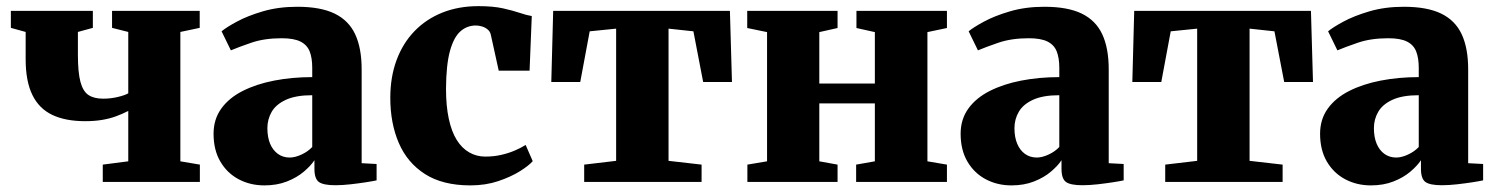

<svg xmlns="http://www.w3.org/2000/svg" viewBox="-20 -578 4750 610"><path d="M306.5 0V-55L387.5 -65.5V-225.5Q369 -216 348.5 -208.5Q328 -201 304 -197Q280 -193 250.5 -193Q188 -193 146 -213Q104 -233 82.8 -276.5Q61.5 -320 61.5 -390V-476.5L14.5 -489.5V-543.5H275V-489.5L227.5 -476.5V-403.5Q227.5 -348.5 235.5 -318.2Q243.5 -288 261 -276.2Q278.5 -264.5 307.5 -264.5Q331.5 -264.5 353.8 -269.8Q376 -275 387.5 -281.5V-476.5L336 -489.5V-543.5H614.5V-489.5L553 -476.5V-65.5L615 -55V0Z M820 11Q775 11 738.2 -8.5Q701.5 -28 680 -64.8Q658.5 -101.5 658.5 -153Q658.5 -199 683 -233Q707.5 -267 751 -289Q794.5 -311 851.2 -322Q908 -333 972 -333V-362.5Q972 -394 963.8 -414.8Q955.5 -435.5 934.5 -446Q913.5 -456.5 875 -456.5Q819.5 -456.5 778.2 -442.2Q737 -428 713.5 -418L684 -478.5Q698 -490.5 732 -509Q766 -527.5 815.2 -542Q864.5 -556.5 924.5 -556.5Q998.5 -556.5 1043.2 -534.8Q1088 -513 1108.5 -469Q1129 -425 1129 -357.5V-59.5L1176.5 -57V-5Q1165.5 -2.5 1143 1Q1120.5 4.5 1094.2 7.5Q1068 10.5 1045.5 10.5Q1007.5 10.5 993.2 0.2Q979 -10 979 -41.5V-69Q967.5 -51.5 945.5 -32.8Q923.5 -14 891.8 -1.5Q860 11 820 11ZM900.5 -77.5Q917.5 -77.5 938 -87Q958.5 -96.5 972 -111V-275.5Q920 -275.5 888.5 -261Q857 -246.5 843.2 -222.8Q829.5 -199 829.5 -171Q829.5 -142 838.2 -121.2Q847 -100.5 863 -89Q879 -77.5 900.5 -77.5Z M1474.5 11Q1386.5 11 1330.2 -25Q1274 -61 1247 -123.8Q1220 -186.5 1220 -267Q1220 -333.5 1240 -387.2Q1260 -441 1297 -479.2Q1334 -517.5 1385.5 -538Q1437 -558.5 1500 -558.5Q1546.5 -558.5 1578 -551.5Q1609.5 -544.5 1631.5 -537Q1653.5 -529.5 1669.5 -527L1662.5 -353.5H1564.5L1539.5 -467Q1537.5 -477.5 1529.5 -484.2Q1521.5 -491 1511.2 -494Q1501 -497 1492 -497Q1463.5 -497 1442.5 -478.2Q1421.5 -459.5 1409.5 -415.8Q1397.5 -372 1397 -296.5Q1397 -241.5 1405.8 -200.8Q1414.5 -160 1431 -133.5Q1447.5 -107 1470.8 -93.8Q1494 -80.5 1521.5 -80.5Q1548.5 -80.5 1571.8 -85.8Q1595 -91 1615 -99.5Q1635 -108 1650 -117.5L1672.5 -66Q1660.5 -52 1631.8 -34Q1603 -16 1562.8 -2.5Q1522.5 11 1474.5 11Z M1836 0V-55L1937.5 -67V-487L1853.5 -478.5L1823.5 -317.5H1731.5L1737.5 -543.5H2299L2305.5 -317.5H2214L2183 -478.5L2104 -487V-67L2209 -55V0Z M2354.5 0V-55L2417 -65.5V-476L2354 -489V-543.5H2641V-489L2583 -476V-312.5H2759.5V-476L2701 -489V-543.5H2988.5V-489L2926.5 -476V-65.5L2988.5 -55V0H2700V-55L2759.5 -65.5V-249.5H2583V-65.5L2641 -55V0Z M3193.5 11Q3148.5 11 3111.8 -8.5Q3075 -28 3053.5 -64.8Q3032 -101.5 3032 -153Q3032 -199 3056.5 -233Q3081 -267 3124.5 -289Q3168 -311 3224.8 -322Q3281.5 -333 3345.5 -333V-362.5Q3345.5 -394 3337.2 -414.8Q3329 -435.5 3308 -446Q3287 -456.5 3248.5 -456.5Q3193 -456.5 3151.8 -442.2Q3110.5 -428 3087 -418L3057.5 -478.5Q3071.5 -490.5 3105.5 -509Q3139.5 -527.5 3188.8 -542Q3238 -556.5 3298 -556.5Q3372 -556.5 3416.8 -534.8Q3461.5 -513 3482 -469Q3502.5 -425 3502.5 -357.5V-59.5L3550 -57V-5Q3539 -2.5 3516.5 1Q3494 4.5 3467.8 7.5Q3441.5 10.5 3419 10.5Q3381 10.5 3366.8 0.2Q3352.5 -10 3352.5 -41.5V-69Q3341 -51.5 3319 -32.8Q3297 -14 3265.2 -1.5Q3233.5 11 3193.5 11ZM3274 -77.5Q3291 -77.5 3311.5 -87Q3332 -96.5 3345.5 -111V-275.5Q3293.5 -275.5 3262 -261Q3230.5 -246.5 3216.8 -222.8Q3203 -199 3203 -171Q3203 -142 3211.8 -121.2Q3220.5 -100.5 3236.5 -89Q3252.5 -77.5 3274 -77.5Z M3682 0V-55L3783.5 -67V-487L3699.5 -478.5L3669.5 -317.5H3577.5L3583.5 -543.5H4145L4151.5 -317.5H4060L4029 -478.5L3950 -487V-67L4055 -55V0Z M4335.5 11Q4290.5 11 4253.8 -8.5Q4217 -28 4195.5 -64.8Q4174 -101.5 4174 -153Q4174 -199 4198.5 -233Q4223 -267 4266.5 -289Q4310 -311 4366.8 -322Q4423.5 -333 4487.5 -333V-362.5Q4487.5 -394 4479.2 -414.8Q4471 -435.5 4450 -446Q4429 -456.5 4390.5 -456.5Q4335 -456.5 4293.8 -442.2Q4252.5 -428 4229 -418L4199.5 -478.5Q4213.5 -490.5 4247.5 -509Q4281.5 -527.5 4330.8 -542Q4380 -556.5 4440 -556.5Q4514 -556.5 4558.8 -534.8Q4603.5 -513 4624 -469Q4644.5 -425 4644.5 -357.5V-59.5L4692 -57V-5Q4681 -2.5 4658.5 1Q4636 4.5 4609.8 7.5Q4583.5 10.5 4561 10.5Q4523 10.5 4508.8 0.2Q4494.5 -10 4494.5 -41.5V-69Q4483 -51.5 4461 -32.8Q4439 -14 4407.2 -1.5Q4375.5 11 4335.5 11ZM4416 -77.5Q4433 -77.5 4453.5 -87Q4474 -96.5 4487.5 -111V-275.5Q4435.5 -275.5 4404 -261Q4372.5 -246.5 4358.8 -222.8Q4345 -199 4345 -171Q4345 -142 4353.8 -121.2Q4362.5 -100.5 4378.5 -89Q4394.5 -77.5 4416 -77.5Z"/></svg>

Font: Merriweather 48pt Black
Style: Regular
Weight: 900
Version: Version 2.100